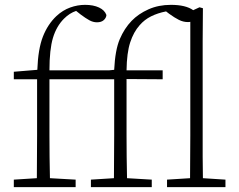

<svg xmlns="http://www.w3.org/2000/svg" viewBox="-20 -772 987 792"><path d="M37 0V-31L132 -37Q132 -81 132.5 -125Q133 -169 133 -213V-445H37V-476L134 -484Q137 -570 157 -621Q177 -672 213 -706Q239 -730 269.5 -741Q300 -752 331 -752Q365 -752 388.5 -741Q412 -730 419 -710Q418 -698 408 -689Q398 -680 380 -680Q364 -680 348.5 -688.5Q333 -697 313 -712L294 -727Q267 -718 244 -695Q213 -664 198.5 -616Q184 -568 184 -482H431L451 -484Q455 -566 474 -610.5Q493 -655 523 -686Q551 -715 592.5 -733.5Q634 -752 685 -752Q746 -752 777 -730L803 -742L817 -738L816 -603V-213Q816 -173 816 -125.5Q816 -78 817 -37L910 -31V0H669V-31L764 -37Q764 -78 764.5 -125.5Q765 -173 765 -213V-682Q762 -681 755 -681Q736 -681 718 -690Q700 -699 678 -715L665 -725Q630 -718 603 -704.5Q576 -691 556 -668Q531 -640 517 -597Q503 -554 502 -482H651V-445L502 -446V-213Q502 -169 502.5 -125Q503 -81 504 -37L606 -31V0H355V-31L450 -37Q450 -81 450.5 -125Q451 -169 451 -213V-445H184V-213Q184 -169 184.5 -125Q185 -81 186 -37L292 -31V0Z"/></svg>

Font: Source Serif 4 SmText Light
Style: Regular
Weight: 300
Designer: Frank Grießhammer
Foundry: Adobe
Version: Version 4.005;hotconv 1.1.0;makeotfexe 2.6.0